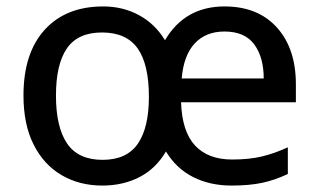

<svg xmlns="http://www.w3.org/2000/svg" viewBox="-20 -567 991 597"><path d="M678 -547Q782 -547 841 -481.5Q900 -416 900 -305V-249H543Q546 -158 586.5 -114.5Q627 -71 702 -71Q755 -71 794.5 -80.5Q834 -90 875 -109V-26Q835 -7 795 1.5Q755 10 700 10Q633 10 580.5 -16.5Q528 -43 496 -96Q465 -43 414 -16.5Q363 10 298 10Q227 10 171.5 -22.5Q116 -55 84.5 -117.5Q53 -180 53 -270Q53 -402 119 -474.5Q185 -547 301 -547Q362 -547 412 -520Q462 -493 493 -442Q555 -547 678 -547ZM678 -469Q620 -469 585.5 -432Q551 -395 545 -323H800Q800 -389 770.5 -429Q741 -469 678 -469ZM297 -466Q222 -466 188 -416.5Q154 -367 154 -270Q154 -172 188.5 -121Q223 -70 299 -70Q374 -70 408.5 -120Q443 -170 443 -266Q443 -367 408 -416.5Q373 -466 297 -466Z"/></svg>

Font: Noto Sans Kayah Li Medium
Style: Regular
Weight: 500
Designer: Monotype Design Team, Sérgio Martins
Foundry: Monotype Imaging Inc.
Version: Version 2.002; ttfautohint (v1.8.4.7-5d5b)